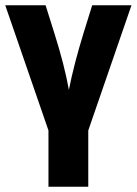

<svg xmlns="http://www.w3.org/2000/svg" viewBox="-20 -713 522 733"><path d="M317 0H165V-215L0 -693H154L187 -588Q226 -465 243 -370Q262 -467 300 -590L332 -693H482L317 -215Z"/></svg>

Font: Khand
Style: Bold
Weight: 700
Designer: Devanagari: Sanchit Sawaria, Jyotish Sonowal; Latin: Satya Rajpurohit
Foundry: Indian Type Foundry
Version: Version 1.101;PS 1.0;hotconv 1.0.78;makeotf.lib2.5.61930; tt